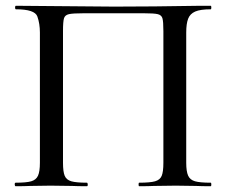

<svg xmlns="http://www.w3.org/2000/svg" viewBox="-20 -645 785 665"><path d="M710 -625Q711.9 -625 711.9 -618.9Q711.9 -612.8 710 -612.8Q673.8 -612.8 656 -605Q638.2 -597.2 631.6 -580.1Q625 -563 625 -532.2V-81.1Q625 -51.3 631.6 -36.6Q638.2 -22 655.5 -17.1Q672.9 -12.2 710 -12.2Q711.9 -12.2 711.9 -6.1Q711.9 0 710 0Q676.8 0 659.2 -1L588.9 -2L513.2 -1Q495.1 0 461.9 0Q460 0 460 -6.1Q460 -12.2 461.9 -12.2Q500 -12.2 517.1 -17.1Q534.2 -22 540 -35.9Q545.9 -49.8 545.9 -81.1V-537.1Q545.9 -571.3 542.5 -582Q539.1 -592.8 526.6 -595.9Q514.2 -599.1 476.1 -599.1H272Q231.9 -599.1 218.5 -595.9Q205.1 -592.8 201.7 -581.8Q198.2 -570.8 198.2 -537.1V-81.1Q198.2 -50.3 204.1 -36.1Q210 -22 227.1 -17.1Q244.1 -12.2 280.8 -12.2Q283.7 -12.2 283.9 -6.1Q284.2 0 280.8 0Q248.5 0 230 -1L154.8 -2L85 -1Q65.9 0 34.2 0Q31.2 0 31 -6.1Q30.8 -12.2 34.2 -12.2Q71.3 -12.2 88.1 -17.1Q105 -22 111.6 -36.4Q118.2 -50.8 118.2 -81.1V-532.2Q118.2 -563 109.4 -587.9Q100.6 -612.8 35.2 -612.8Q32.2 -612.8 32.2 -618.9Q32.2 -625 35.2 -625L376 -622.1Q503.9 -622.1 674.8 -625Z"/></svg>

Font: Cormorant-Medium
Style: Regular
Weight: 500
Designer: Christian Thalmann (Catharsis Fonts)
Version: Version 3.000